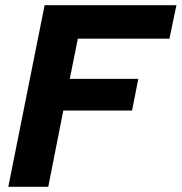

<svg xmlns="http://www.w3.org/2000/svg" viewBox="-20 -720 700 740"><path d="M152 -700H660L633 -571H280L249 -416H513L489 -294H224L166 0H12Z"/></svg>

Font: Albert Sans ExtraBold
Style: Italic
Weight: 800
Italic angle: -11.25°
Designer: Andreas Rasmussen
Foundry: a.Foundry
Version: Version 1.025